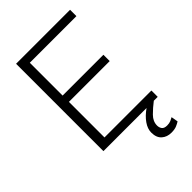

<svg xmlns="http://www.w3.org/2000/svg" viewBox="-268 -807 1105 1105"><g transform="rotate(-45 284.5 -254.5)"><path d="M532.2 -51.3V0H500.5Q467.3 25.4 439.9 53Q412.6 80.6 412.6 114.3Q412.6 130.9 421.6 143.1Q430.7 155.3 454.6 155.3Q472.2 155.3 485.1 149.7Q498 144 505.9 139.2L513.2 180.7Q502.4 188 485.6 195.1Q468.8 202.1 442.9 202.1Q407.2 202.1 383.8 181.4Q360.4 160.6 360.4 119.1Q360.4 88.4 382.1 57.4Q403.8 26.4 441.4 0H90.3V-710.9H529.8V-659.2H150.4V-392.1H482.4V-340.8H150.4V-51.3Z"/></g></svg>

Font: Vazirmatn RD FD ExtraLight
Style: Regular
Weight: 200
Designer: Saber Rastikerdar
Foundry: Saber Rastikerdar
Version: Version 33.003